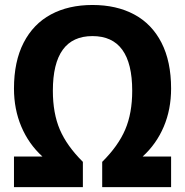

<svg xmlns="http://www.w3.org/2000/svg" viewBox="-20 -770 762 790"><path d="M567 -126H684V0H400.5V-104Q466.5 -169.5 495.2 -236.8Q524 -304 524 -396.5Q524 -621.5 360.5 -621.5Q197.5 -621.5 197.5 -396.5Q197.5 -304 226.2 -236.8Q255 -169.5 321 -104V0H37.5V-126H154.5Q98 -177.5 67.8 -249Q37.5 -320.5 37.5 -405.5Q37.5 -517 77.2 -594.2Q117 -671.5 189.5 -710.5Q262 -749.5 360.5 -749.5Q459.5 -749.5 532.2 -710.5Q605 -671.5 644.5 -594.2Q684 -517 684 -405.5Q684 -320 653.8 -248.8Q623.5 -177.5 567 -126Z"/></svg>

Font: Encode Sans Semi Condensed
Style: Bold
Weight: 700
Width: 4
Designer: Multiple Designers
Foundry: Impallari Type
Version: Version 2.000